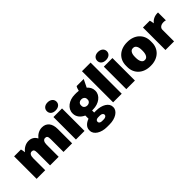

<svg xmlns="http://www.w3.org/2000/svg" viewBox="124 -1841 3139 3139"><g transform="rotate(-45 1693.0 -271.5)"><path d="M49 0H248V-277C248 -340 271 -374 309 -374C344 -374 360 -356 360 -295V0H559V-278C559 -341 582 -375 620 -375C656 -375 671 -358 671 -296V0H870V-332C870 -459 809 -534 706 -534H704C638 -534 578 -499 536 -446C509 -501 460 -533 394 -533H392C325 -533 264 -497 222 -442C220 -465 214 -500 207 -520H49Z M1058 -570C1127 -570 1172 -607 1172 -663C1172 -720 1126 -758 1058 -758C993 -758 949 -720 949 -663C949 -607 992 -570 1058 -570ZM958 0H1157V-520H958Z M1221 -335C1221 -262 1271 -201 1344 -169V-95C1270 -69 1220 -18 1220 42V59C1220 149 1328 215 1462 215H1523C1657 215 1765 149 1765 60V50C1765 -38 1661 -101 1525 -101H1481V-149H1503C1640 -149 1747 -231 1747 -336V-345C1747 -396 1722 -441 1682 -475L1748 -610H1584C1575 -598 1563 -572 1554 -530C1538 -532 1523 -534 1506 -534H1465C1328 -534 1221 -452 1221 -344ZM1412 -340C1412 -378 1446 -402 1476 -402H1492C1522 -402 1556 -378 1556 -340V-324C1556 -287 1522 -262 1492 -262H1476C1446 -262 1412 -286 1412 -324ZM1413 41C1413 18 1436 0 1471 0H1515C1551 0 1577 19 1577 41V48C1577 70 1551 89 1515 89H1471C1437 89 1413 71 1413 48Z M1818 0H2017V-720H1818Z M2223 -570C2292 -570 2337 -607 2337 -663C2337 -720 2291 -758 2223 -758C2158 -758 2114 -720 2114 -663C2114 -607 2157 -570 2223 -570ZM2123 0H2322V-520H2123Z M2670 14H2680C2846 14 2960 -91 2960 -243V-277C2960 -429 2846 -534 2680 -534H2670C2504 -534 2390 -429 2390 -277V-243C2390 -91 2504 14 2670 14ZM2670 -122C2624 -122 2595 -172 2595 -254V-275C2595 -352 2624 -398 2670 -398H2680C2726 -398 2755 -352 2755 -275V-254C2755 -172 2726 -122 2680 -122Z M3028 0H3227V-270C3227 -313 3266 -345 3326 -345C3343 -345 3363 -343 3376 -338V-520H3360C3295 -520 3239 -491 3201 -444C3200 -465 3193 -499 3186 -520H3028Z"/></g></svg>

Font: Fixel Text Black
Style: Regular
Weight: 900
Width: 4
Designer: AlfaBravo + MacPaw
Foundry: Kyrylo Tkachov, Marchela Mozhyna, Serhii Makarenko, Maria Weinstein, Zakhar Kryvoshyya
Version: Version 1.211